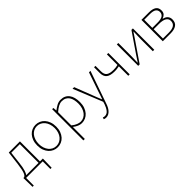

<svg xmlns="http://www.w3.org/2000/svg" viewBox="261 -1822 3347 3347"><g transform="rotate(-45 1935.0 -148.0)"><path d="M509 -13V-33H438V-527H163L132 -274Q123 -204 113.5 -160Q104 -116 93.5 -90Q83 -64 71.5 -51.5Q60 -39 48 -33H29V-13L33 189H64V0H473V189H504ZM165 -272 191 -494H403V-33H99Q107 -43 116 -60.5Q125 -78 134 -106Q143 -134 151 -174.5Q159 -215 165 -272Z M834 13Q881 13 923.5 -5.5Q966 -24 998 -59.5Q1030 -95 1049 -146Q1068 -197 1068 -262Q1068 -328 1049 -380Q1030 -432 998 -467.5Q966 -503 923.5 -521.5Q881 -540 834 -540Q787 -540 744.5 -521.5Q702 -503 670 -467.5Q638 -432 619 -380Q600 -328 600 -262Q600 -197 619 -146Q638 -95 670 -59.5Q702 -24 744.5 -5.5Q787 13 834 13ZM834 -20Q792 -20 756 -37.5Q720 -55 694 -87Q668 -119 653 -163.5Q638 -208 638 -262Q638 -316 653 -361.5Q668 -407 694 -439Q720 -471 756 -489Q792 -507 834 -507Q876 -507 912 -489Q948 -471 974.5 -439Q1001 -407 1016 -361.5Q1031 -316 1031 -262Q1031 -208 1016 -163.5Q1001 -119 974.5 -87Q948 -55 912 -37.5Q876 -20 834 -20Z M1262 -527H1232V243H1268V-53Q1354 13 1429 13Q1476 13 1518.5 -6Q1561 -25 1593 -61.5Q1625 -98 1644 -151Q1663 -204 1663 -271Q1663 -332 1650 -381.5Q1637 -431 1610.5 -466.5Q1584 -502 1544.5 -521Q1505 -540 1451 -540Q1400 -540 1354.5 -515Q1309 -490 1270 -459H1268ZM1268 -91V-416Q1319 -461 1362.5 -484Q1406 -507 1448 -507Q1496 -507 1530 -489Q1564 -471 1585 -439.5Q1606 -408 1615.5 -364.5Q1625 -321 1625 -271Q1625 -216 1610.5 -170Q1596 -124 1570.5 -90.5Q1545 -57 1509.5 -38.5Q1474 -20 1432 -20Q1400 -20 1358 -36Q1316 -52 1268 -91Z M1796 244Q1830 244 1857 229Q1884 214 1905 190Q1926 166 1941.5 135.5Q1957 105 1967 74L2177 -527H2140L2022 -183Q2011 -149 1998 -109.5Q1985 -70 1972 -35H1967Q1952 -70 1936.5 -109.5Q1921 -149 1908 -183L1775 -527H1735L1953 12L1938 61Q1916 125 1882 167Q1848 209 1798 209Q1786 209 1774 206.5Q1762 204 1754 200L1745 233Q1765 244 1796 244Z M2582 -234V0H2617V-527H2582V-267Q2552 -260 2528 -257Q2504 -254 2475 -254Q2384 -254 2342 -284.5Q2300 -315 2300 -388V-527H2265V-388Q2265 -300 2314 -260.5Q2363 -221 2469 -221Q2489 -221 2502.5 -222Q2516 -223 2528 -224.5Q2540 -226 2552.5 -228.5Q2565 -231 2582 -234Z M2863 -527H2827V0H2863L3111 -363L3188 -478H3193Q3191 -424 3189 -373Q3187 -322 3187 -277V0H3223V-527H3187L2939 -164Q2922 -139 2901 -106.5Q2880 -74 2863 -49H2858Q2860 -103 2861.5 -153.5Q2863 -204 2863 -249Z M3618 -527H3433V0H3624Q3718 0 3770 -36Q3822 -72 3822 -150Q3822 -180 3812.5 -202Q3803 -224 3787 -239.5Q3771 -255 3751.5 -264Q3732 -273 3711 -278V-282Q3747 -293 3772.5 -319.5Q3798 -346 3798 -397Q3798 -464 3752 -495.5Q3706 -527 3618 -527ZM3599 -294H3469V-494H3609Q3690 -494 3725 -468.5Q3760 -443 3760 -395Q3760 -348 3723 -321Q3686 -294 3599 -294ZM3613 -32H3469V-261H3604Q3692 -261 3738.5 -233Q3785 -205 3785 -151Q3785 -32 3613 -32Z"/></g></svg>

Font: Spoqa Han Sans Neo Thin
Style: Regular
Weight: 100
Designer: [Spoqa Han Sans Neo] Dong-huui Kim  Younghwa Kang  Yujin Lee  [Noto Sans] Ryoko NISHIZUKA  (kana & ideographs); Paul D. 
Foundry: Spoqa (http://www.spoqa-han-sans.com)
Version: Version 1.100;hotconv 1.0.109;makeotfexe 2.5.65596